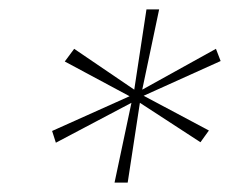

<svg xmlns="http://www.w3.org/2000/svg" viewBox="-20 -747 490 409"><path d="M224 -358 260 -528 99 -443 91 -468 256 -542 118 -616 138 -643 266 -556 292 -727H319L283 -556L440 -643L450 -617L286 -543L425 -469L407 -444L278 -528L252 -358Z"/></svg>

Font: DM Sans 28pt Thin
Style: Italic
Weight: 250
Italic angle: -10°
Version: Version 4.004;gftools[0.9.30]